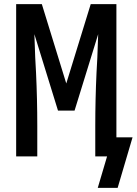

<svg xmlns="http://www.w3.org/2000/svg" viewBox="-20 -755 660 927"><path d="M452 152 497 0H440V-147Q440 -211 441.5 -275.5Q443 -340 446 -404L450 -478Q451 -506 452 -534Q453 -562 454 -590L340 -221H260L146 -590Q147 -562 148 -534Q149 -506 150 -478L154 -404Q157 -340 158.5 -275.5Q160 -211 160 -147V0H58V-735H182L300 -352L418 -735H542V-92H620L548 152Z"/></svg>

Font: Iosevka Semibold Extended
Style: Regular
Weight: 600
Width: 7
Monospace: yes
Designer: Belleve Invis
Foundry: Belleve Invis
Version: Version 32.5.0; ttfautohint (v1.8.4)